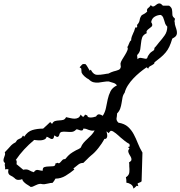

<svg xmlns="http://www.w3.org/2000/svg" viewBox="-220 -977 1043 1110"><path d="M791 -865.2Q790 -862.3 789.1 -856.9Q788.1 -851.6 790 -848.6Q790 -835.9 794.9 -822.8Q799.8 -809.6 802.2 -797.4Q804.7 -785.2 800.3 -774.4Q795.9 -763.7 777.3 -754.9Q775.4 -752.9 775.4 -752Q767.6 -725.6 758.8 -707Q750 -688.5 737.8 -673.8Q725.6 -659.2 710 -646Q694.3 -632.8 673.8 -617.2L672.9 -616.2Q673.8 -611.3 669.4 -607.4Q665 -603.5 659.2 -600.6Q653.3 -597.7 647.5 -594.2Q641.6 -590.8 639.6 -586.9Q638.7 -585 638.2 -583.5Q637.7 -582 636.7 -580.1Q634.8 -582 632.3 -584Q629.9 -585.9 627.9 -587.9L626 -586.9Q607.4 -574.2 587.9 -558.1Q568.4 -542 550.8 -523.4Q533.2 -504.9 520 -484.4Q506.8 -463.9 501 -442.4V-441.4Q491.2 -428.7 488.3 -413.1Q485.4 -397.5 482.9 -381.3Q480.5 -365.2 475.1 -349.6Q469.7 -334 457 -321.3Q457 -311.5 455.6 -304.7Q454.1 -297.9 453.6 -292.5Q453.1 -287.1 455.1 -281.2Q457 -275.4 464.8 -267.6H465.8Q500 -261.7 520 -243.7Q540 -225.6 553.2 -200.7Q566.4 -175.8 577.1 -148.4Q587.9 -121.1 602.5 -96.7L603.5 -94.7Q602.5 -53.7 601.1 -12.2Q599.6 29.3 598.6 71.3Q593.8 76.2 585 79.1Q576.2 82 575.2 85Q579.1 94.7 580.1 99.6Q578.1 98.6 575.2 98.1Q572.3 97.7 570.3 96.7Q566.4 101.6 561.5 105.5Q556.6 109.4 551.8 113.3L549.8 106.4Q546.9 94.7 534.7 87.4Q522.5 80.1 510.7 79.1Q510.7 71.3 510.3 63Q509.8 54.7 507.8 46.9Q509.8 46.9 510.7 45.9Q526.4 35.2 527.8 18.1Q529.3 1 527.3 -15.6Q527.3 -20.5 527.3 -26.9Q527.3 -33.2 525.4 -37.1Q530.3 -42 535.2 -44.9Q540 -47.9 540 -55.7Q540 -63.5 535.6 -70.8Q531.2 -78.1 526.9 -85.9Q522.5 -93.8 521.5 -101.6Q520.5 -109.4 528.3 -119.1L519.5 -127L527.3 -128.9L530.3 -131.8Q530.3 -136.7 528.3 -144.5Q513.7 -152.3 501.5 -162.1Q489.3 -171.9 476.6 -182.6Q472.7 -186.5 465.3 -192.9Q458 -199.2 449.7 -206.1Q441.4 -212.9 433.6 -217.3Q425.8 -221.7 419.9 -220.7Q417 -217.8 413.6 -214.4Q410.2 -210.9 408.2 -207Q405.3 -210 402.3 -212.4Q399.4 -214.8 395.5 -217.8Q396.5 -212.9 398.4 -205.1Q400.4 -197.3 399.9 -189.9Q399.4 -182.6 395.5 -177.7Q391.6 -172.9 382.8 -173.8V-171.9Q370.1 -148.4 349.1 -121.6Q328.1 -94.7 306.6 -78.1Q294.9 -68.4 284.2 -57.1Q273.4 -45.9 261.7 -35.2Q243.2 -35.2 230.5 -23.9Q217.8 -12.7 204.1 -2.9L210 2.9Q186.5 22.5 159.2 39.1Q131.8 55.7 100.6 55.7Q96.7 62.5 92.8 68.8Q88.9 75.2 84 80.1Q72.3 80.1 57.6 84Q45.9 86.9 37.1 87.9Q28.3 88.9 15.6 85.9H14.6Q5.9 85.9 -2 88.9Q-9.8 91.8 -16.6 95.2Q-23.4 98.6 -30.3 101.6Q-37.1 104.5 -43.9 103.5Q-45.9 100.6 -52.7 96.7Q-59.6 92.8 -67.4 87.4Q-75.2 82 -82.5 74.7Q-89.8 67.4 -91.8 58.6Q-102.5 63.5 -114.7 63Q-127 62.5 -134.8 53.7L-135.7 52.7Q-145.5 43.9 -159.2 37.6Q-172.9 31.2 -172.9 14.6Q-172.9 10.7 -171.9 7.8Q-170.9 4.9 -171.9 1Q-176.8 1 -181.6 1Q-186.5 1 -191.4 2Q-191.4 -1 -190.4 -3.4Q-189.5 -5.9 -190.4 -8.8Q-191.4 -14.6 -192.4 -22Q-193.4 -29.3 -190.4 -34.2Q-190.4 -34.2 -192.4 -35.2Q-199.2 -41 -199.7 -47.4Q-200.2 -53.7 -198.2 -61Q-196.3 -68.4 -193.4 -75.2Q-190.4 -82 -190.4 -87.9Q-190.4 -89.8 -191.4 -92.3Q-192.4 -94.7 -192.4 -96.7Q-187.5 -101.6 -182.6 -106.9Q-177.7 -112.3 -172.9 -117.2Q-164.1 -127.9 -154.8 -137.2Q-145.5 -146.5 -131.8 -153.3L-129.9 -154.3Q-124 -164.1 -121.1 -167Q-118.2 -169.9 -107.4 -174.8Q-96.7 -178.7 -94.7 -182.1Q-92.8 -185.5 -86.9 -193.4Q-85 -191.4 -83.5 -189.9Q-82 -188.5 -80.1 -186.5Q-60.5 -216.8 -32.7 -225.1Q-4.9 -233.4 28.3 -233.4H29.3Q40 -243.2 49.8 -252Q59.6 -260.7 70.3 -271.5Q73.2 -268.6 75.7 -265.6Q78.1 -262.7 81.1 -260.7Q87.9 -274.4 98.6 -277.3Q109.4 -280.3 121.6 -280.8Q133.8 -281.2 144.5 -283.7Q155.3 -286.1 162.1 -299.8Q164.1 -298.8 166 -298.8Q175.8 -296.9 188 -293.9Q200.2 -291 211.4 -291Q222.7 -291 231.9 -295.9Q241.2 -300.8 246.1 -314.5Q250 -309.6 253.4 -306.6Q256.8 -303.7 260.7 -300.8Q263.7 -303.7 266.6 -306.6Q269.5 -309.6 271.5 -314.5Q276.4 -313.5 284.2 -309.6Q286.1 -300.8 293.9 -298.8Q301.8 -296.9 310.5 -297.9Q319.3 -298.8 326.7 -301.3Q334 -303.7 335.9 -303.7V-304.7Q343.8 -317.4 354 -315.9Q364.3 -314.5 374 -307.6Q387.7 -328.1 392.6 -353.5Q397.5 -378.9 402.8 -403.3Q408.2 -427.7 418.9 -449.2Q429.7 -470.7 456.1 -483.4Q448.2 -494.1 436.5 -497.6Q424.8 -501 412.1 -504.9L411.1 -505.9Q394.5 -506.8 379.4 -503.9Q364.3 -501 349.6 -499.5Q335 -498 320.8 -501.5Q306.6 -504.9 293 -518.6Q282.2 -523.4 269.5 -534.7Q256.8 -545.9 252 -556.6Q252 -558.6 251.5 -560.5Q251 -562.5 251 -564.5Q250 -577.1 250 -579.6Q250 -582 240.2 -587.9Q249 -596.7 253.4 -602.5Q257.8 -608.4 271.5 -606.4H274.4Q282.2 -597.7 287.6 -587.4Q293 -577.1 298.8 -568.4L304.7 -574.2Q306.6 -572.3 307.1 -570.8Q307.6 -569.3 308.6 -567.4Q322.3 -544.9 340.8 -544.4Q359.4 -543.9 381.8 -547.9Q384.8 -548.8 395 -550.3Q405.3 -551.8 407.2 -551.8Q415 -555.7 422.4 -559.1Q429.7 -562.5 437.5 -564.5Q451.2 -567.4 464.8 -572.8Q478.5 -578.1 478.5 -594.7Q478.5 -596.7 477.5 -597.7Q477.5 -599.6 477.1 -603.5Q476.6 -607.4 476.6 -609.4Q477.5 -618.2 485.8 -631.8Q494.1 -645.5 502.9 -659.7Q511.7 -673.8 516.6 -686.5Q521.5 -699.2 515.6 -705.1Q518.6 -707 521 -712.9Q523.4 -718.8 525.9 -725.1Q528.3 -731.4 531.2 -736.8Q534.2 -742.2 538.1 -743.2Q538.1 -755.9 542.5 -767.1Q546.9 -778.3 551.8 -789.1Q555.7 -795.9 557.6 -803.7Q559.6 -811.5 563.5 -819.3L569.3 -817.4L573.2 -821.3Q573.2 -824.2 572.8 -827.1Q572.3 -830.1 572.3 -833Q585 -845.7 587.4 -861.3Q589.8 -877 598.6 -887.7V-888.7Q609.4 -894.5 616.2 -898.4Q623 -902.3 630.9 -910.2Q627 -923.8 636.2 -930.2Q645.5 -936.5 651.4 -947.3Q660.2 -938.5 666 -939.5Q671.9 -940.4 677.2 -944.8Q682.6 -949.2 689 -953.6Q695.3 -958 704.1 -957Q710.9 -955.1 713.9 -951.7Q716.8 -948.2 721.7 -944.3H756.8Q757.8 -944.3 758.8 -943.4Q772.5 -933.6 774.4 -920.9Q776.4 -908.2 776.4 -894.5Q776.4 -884.8 781.2 -879.4Q786.1 -874 792 -868.2ZM747.1 -823.2Q738.3 -831.1 734.9 -840.8Q731.4 -850.6 729 -859.9Q726.6 -869.1 722.7 -877.4Q718.8 -885.7 710 -890.6Q691.4 -890.6 674.8 -880.9Q658.2 -871.1 654.3 -850.6V-848.6Q656.2 -846.7 658.2 -841.8Q660.2 -836.9 660.2 -835Q661.1 -827.1 654.8 -821.8Q648.4 -816.4 641.1 -811Q633.8 -805.7 629.4 -799.8Q625 -793.9 628.9 -785.2L626 -784.2Q606.4 -774.4 601.6 -759.3Q596.7 -744.1 595.2 -726.6Q593.8 -709 590.8 -691.4Q587.9 -673.8 574.2 -660.2L573.2 -659.2Q572.3 -653.3 573.7 -647Q575.2 -640.6 574.2 -634.8Q584 -643.6 593.8 -642.6Q603.5 -641.6 611.8 -639.2Q620.1 -636.7 626 -637.7Q631.8 -638.7 634.8 -651.4V-652.3Q638.7 -659.2 645 -667Q651.4 -674.8 658.2 -678.7Q666 -683.6 669.4 -686.5Q672.9 -689.5 672.9 -700.2Q677.7 -704.1 686 -714.8Q694.3 -725.6 699.2 -731.4Q716.8 -751 731.9 -772.5Q747.1 -793.9 747.1 -823.2ZM327.1 -222.7Q315.4 -220.7 307.1 -222.2Q298.8 -223.6 292.5 -226.1Q286.1 -228.5 279.8 -231Q273.4 -233.4 264.6 -233.4L262.7 -234.4Q260.7 -224.6 255.4 -223.1Q250 -221.7 243.2 -223.6Q236.3 -225.6 230.5 -228Q224.6 -230.5 220.7 -228.5H219.7V-227.5Q208 -214.8 192.4 -214.4Q176.8 -213.9 162.1 -215.3Q147.5 -216.8 136.2 -214.4Q125 -211.9 122.1 -195.3Q120.1 -188.5 114.3 -185.5Q108.4 -184.6 103.5 -188.5Q98.6 -192.4 93.8 -194.3Q91.8 -179.7 86.9 -175.8Q82 -171.9 76.2 -173.8Q70.3 -175.8 63.5 -180.2Q56.6 -184.6 49.8 -186.5Q46.9 -175.8 38.1 -171.4Q29.3 -167 18.6 -166Q7.8 -165 -3.9 -166Q-15.6 -167 -23.4 -168V-167Q-53.7 -141.6 -80.1 -113.3Q-106.4 -85 -128.9 -51.8Q-125 -49.8 -124 -47.9Q-124 -44.9 -123.5 -40Q-123 -35.2 -124 -30.3L-125 -28.3L-85 4.9L-84 3.9Q-63.5 0 -51.3 7.3Q-39.1 14.6 -24.4 18.6Q-18.6 9.8 -13.2 7.3Q-7.8 4.9 -2 5.4Q3.9 5.9 10.3 7.8Q16.6 9.8 24.4 9.8H27.3Q25.4 -7.8 37.1 -11.2Q48.8 -14.6 62.5 -14.6Q76.2 -14.6 88.4 -16.1Q100.6 -17.6 100.6 -32.2Q103.5 -33.2 106.9 -33.7Q110.4 -34.2 112.3 -36.1Q119.1 -31.2 123.5 -34.2Q127.9 -37.1 131.8 -42Q135.7 -46.9 141.1 -52.2Q146.5 -57.6 157.2 -57.6L158.2 -58.6Q173.8 -78.1 186 -87.4Q198.2 -96.7 219.7 -108.4Q225.6 -110.4 234.4 -115.2Q243.2 -120.1 247.1 -124Q252.9 -139.6 263.2 -151.4Q273.4 -163.1 285.2 -173.8Q296.9 -184.6 308.1 -196.3Q319.3 -208 327.1 -222.7Z"/></svg>

Font: Homemade Apple
Style: Regular
Weight: 400
Designer: Font Diner, Inc
Foundry: Font Diner, Inc
Version: Version 1.000